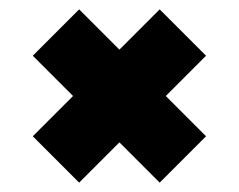

<svg xmlns="http://www.w3.org/2000/svg" viewBox="-20 -555 510 410"><path d="M420 -436 334 -350 420 -264 321 -165 235 -251 149 -165 50 -264 136 -350 50 -436 149 -535 235 -449 321 -535 420 -436Z"/></svg>

Font: CAT North
Style: Regular
Weight: 400
Designer: Peter Wiegel
Foundry: Peter Wiegel
Version: Version 1.000